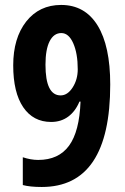

<svg xmlns="http://www.w3.org/2000/svg" viewBox="-20 -743 503 773"><path d="M186 -252Q113.8 -252 73.5 -311.3Q33.2 -370.6 33.2 -480Q33.2 -589.4 85.4 -656.2Q138.2 -723.1 226.1 -723.1Q321.8 -723.1 372.8 -640.6Q423.8 -558.1 423.8 -402.8Q423.8 9.8 147.9 9.8Q101.1 9.8 71.8 2V-109.9Q104 -99.1 133.8 -99.1Q215.8 -99.1 257.8 -156.2Q299.8 -213.4 304.2 -334H299.8Q283.7 -294.9 254.6 -273.4Q225.6 -252 186 -252ZM293 -463.9Q293 -527.8 274.9 -568.8Q256.8 -609.9 226.8 -609.9Q196.8 -609.9 179.9 -577.1Q163.1 -544.4 163.1 -482.4Q163.1 -358.9 224.1 -358.9Q252 -358.9 272.5 -390.9Q293 -422.9 293 -463.9Z"/></svg>

Font: Open Sans Hebrew Condensed
Style: Bold
Weight: 700
Width: 3
Foundry: Ascender Corporation, Yanek Iontef
Version: Version 2.001;PS 002.001;hotconv 1.0.70;makeotf.lib2.5.58329